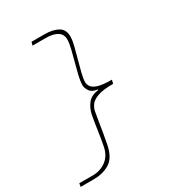

<svg xmlns="http://www.w3.org/2000/svg" viewBox="-202 -828 1004 1099"><g transform="rotate(-30 300.0 -278.0)"><path d="M5 152 9 130H97Q148 130 186 102Q224 74 235 20Q244 -25 251 -75.5Q258 -126 267 -174Q276 -216 299.5 -244Q323 -272 369 -278V-282Q333 -286 319 -307Q305 -328 305 -346Q305 -372 313.5 -408Q322 -444 333 -483.5Q344 -523 352.5 -558.5Q361 -594 361 -618Q361 -652 334 -669Q307 -686 257 -686H171L177 -708H263Q317 -708 351 -689Q385 -670 385 -624Q385 -599 376 -563Q367 -527 356 -487.5Q345 -448 336 -412.5Q327 -377 327 -354Q327 -339 337 -324Q347 -309 377 -299.5Q407 -290 467 -290L461 -266Q396 -266 361 -254Q326 -242 311.5 -223Q297 -204 293 -184Q287 -152 281.5 -117Q276 -82 270 -46Q264 -10 257 24Q241 99 196.5 125.5Q152 152 93 152Z"/></g></svg>

Font: Source Code Pro ExtraLight ExtraLight
Style: Italic
Weight: 250
Italic angle: -11°
Monospace: yes
Version: Version 1.016;hotconv 1.0.116;makeotfexe 2.5.65601